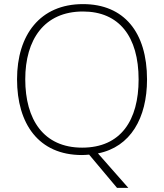

<svg xmlns="http://www.w3.org/2000/svg" viewBox="-20 -745 799 935"><path d="M696 -358C696 -588 584 -725 384 -725C175 -725 63 -575 63 -359C63 -142 168 10 379 10C391 10 402 9 414 8L550 170H605L457 2C616 -29 696 -171 696 -358ZM103 -359C103 -552 195 -689 384 -689C560 -689 655 -567 655 -358C655 -160 569 -26 380 -26C192 -26 103 -163 103 -359Z"/></svg>

Font: Noto Sans Thai Looped ExtraLight
Style: Regular
Weight: 200
Designer: Sasikarn Vongin, Ben Mitchell
Foundry: The Fontpad Ltd
Version: Version 1.001